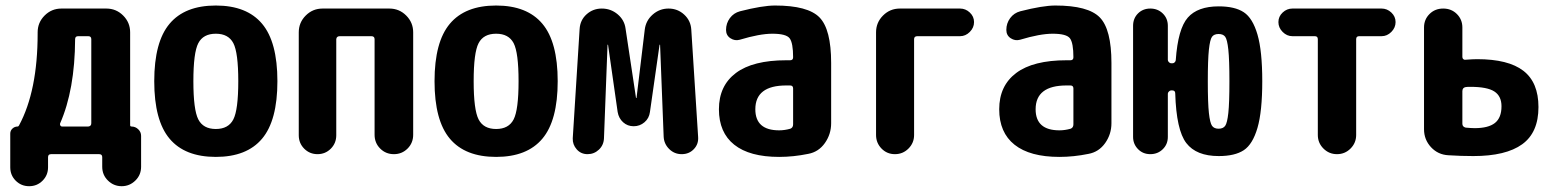

<svg xmlns="http://www.w3.org/2000/svg" viewBox="-20 -550 5540 685"><path d="M305.7 -110.4V-410.2Q305.7 -420.9 294.9 -420.9H258.8Q248 -420.9 248 -410.2Q247.1 -229.5 194.3 -109.4Q193.4 -105.5 195.3 -102.1Q197.3 -98.6 201.2 -98.6H294.9Q305.7 -99.6 305.7 -110.4ZM449.2 -98.6Q462.9 -98.6 473.1 -88.9Q483.4 -79.1 483.4 -65.4V44.9Q483.4 74.2 462.9 94.2Q442.4 114.3 414.1 114.3Q385.7 114.3 365.2 94.2Q344.7 74.2 344.7 44.9V10.7Q344.7 0 334 0H162.1Q151.4 0 151.4 10.7V46.9Q151.4 75.2 131.8 94.7Q112.3 114.3 84 114.3Q55.7 114.3 36.1 94.7Q16.6 75.2 16.6 46.9V-73.2Q16.6 -84 24.4 -91.3Q32.2 -98.6 43 -98.6Q45.9 -98.6 47.9 -102.5Q114.3 -225.6 114.3 -430.7V-434.6Q114.3 -469.7 139.2 -494.6Q164.1 -519.5 199.2 -519.5H359.4Q394.5 -519.5 419.4 -494.6Q444.3 -469.7 444.3 -434.6V-103.5Q444.3 -98.6 449.2 -98.6Z M687.5 -124Q705.1 -89.8 750 -89.8Q794.9 -89.8 812.5 -124Q830.1 -158.2 830.1 -260.3Q830.1 -362.3 812.5 -396Q794.9 -429.7 750 -429.7Q705.1 -429.7 687.5 -396Q669.9 -362.3 669.9 -260.3Q669.9 -158.2 687.5 -124ZM585 -465.3Q639.6 -530.3 750 -530.3Q860.4 -530.3 915 -465.3Q969.7 -400.4 969.7 -260.3Q969.7 -120.1 915 -55.2Q860.4 9.8 750 9.8Q639.6 9.8 585 -55.2Q530.3 -120.1 530.3 -260.3Q530.3 -400.4 585 -465.3Z M1369.1 -519.5Q1404.3 -519.5 1429.2 -494.6Q1454.1 -469.7 1454.1 -434.6V-69.3Q1454.1 -40 1434.1 -20Q1414.1 0 1385.3 0Q1356.4 0 1336.4 -20Q1316.4 -40 1316.4 -69.3V-410.2Q1316.4 -420.9 1304.7 -420.9H1192.4Q1180.7 -420.9 1179.7 -410.2V-67.4Q1179.7 -39.1 1160.2 -19.5Q1140.6 0 1112.8 0Q1085 0 1065.4 -19.5Q1045.9 -39.1 1045.9 -67.4V-434.6Q1045.9 -469.7 1070.8 -494.6Q1095.7 -519.5 1130.9 -519.5Z M1687.5 -124Q1705.1 -89.8 1750 -89.8Q1794.9 -89.8 1812.5 -124Q1830.1 -158.2 1830.1 -260.3Q1830.1 -362.3 1812.5 -396Q1794.9 -429.7 1750 -429.7Q1705.1 -429.7 1687.5 -396Q1669.9 -362.3 1669.9 -260.3Q1669.9 -158.2 1687.5 -124ZM1585 -465.3Q1639.6 -530.3 1750 -530.3Q1860.4 -530.3 1915 -465.3Q1969.7 -400.4 1969.7 -260.3Q1969.7 -120.1 1915 -55.2Q1860.4 9.8 1750 9.8Q1639.6 9.8 1585 -55.2Q1530.3 -120.1 1530.3 -260.3Q1530.3 -400.4 1585 -465.3Z M2446.3 -444.3 2470.7 -61.5Q2472.7 -36.1 2455.6 -18.1Q2438.5 0 2412.1 0Q2385.7 0 2367.2 -18.6Q2348.6 -37.1 2347.7 -63.5L2335 -389.6Q2335 -390.6 2334 -390.6Q2333 -390.6 2333 -389.6L2298.8 -150.4Q2295.9 -127.9 2279.3 -113.8Q2262.7 -99.6 2240.7 -99.6Q2218.8 -99.6 2203.1 -113.8Q2187.5 -127.9 2183.6 -150.4L2149.4 -389.6Q2149.4 -390.6 2148.4 -390.6Q2147.5 -390.6 2147.5 -389.6L2134.8 -56.6Q2133.8 -32.2 2116.7 -16.1Q2099.6 0 2076.2 0Q2052.7 0 2037.6 -17.1Q2022.5 -34.2 2023.4 -56.6L2047.9 -446.3Q2049.8 -478.5 2072.8 -499Q2095.7 -519.5 2127 -519.5Q2159.2 -519.5 2183.6 -499Q2208 -478.5 2211.9 -447.3L2249 -201.2Q2249 -200.2 2250 -200.2Q2251 -200.2 2251 -201.2L2280.3 -444.3Q2284.2 -476.6 2308.6 -498Q2333 -519.5 2365.2 -519.5Q2397.5 -519.5 2420.9 -498Q2444.3 -476.6 2446.3 -444.3Z M2809.6 -106.4V-234.4Q2809.6 -245.1 2798.8 -245.1H2785.2Q2674.8 -245.1 2674.8 -160.2Q2674.8 -85 2759.8 -85Q2779.3 -85 2799.8 -90.8Q2809.6 -94.7 2809.6 -106.4ZM2745.1 -530.3Q2862.3 -530.3 2903.8 -487.8Q2945.3 -445.3 2945.3 -325.2V-110.4Q2945.3 -71.3 2922.9 -39.6Q2900.4 -7.8 2863.3 -1Q2810.5 9.8 2759.8 9.8Q2654.3 9.8 2599.6 -33.7Q2544.9 -77.1 2544.9 -160.2Q2544.9 -244.1 2605.5 -289.6Q2666 -335 2785.2 -335H2798.8Q2809.6 -335 2809.6 -345.7Q2809.6 -396.5 2797.4 -413.1Q2785.2 -429.7 2735.4 -429.7Q2690.4 -429.7 2619.1 -408.2Q2601.6 -403.3 2585.9 -413.6Q2570.3 -423.8 2570.3 -443.4Q2570.3 -466.8 2584 -485.4Q2597.7 -503.9 2620.1 -509.8Q2700.2 -530.3 2745.1 -530.3Z M3405.3 -519.5Q3424.8 -519.5 3439.9 -505.4Q3455.1 -491.2 3455.1 -471.2Q3455.1 -451.2 3439.9 -436Q3424.8 -420.9 3405.3 -420.9H3252.9Q3241.2 -420.9 3241.2 -410.2V-68.4Q3241.2 -40 3221.2 -20Q3201.2 0 3172.9 0Q3144.5 0 3125 -20Q3105.5 -40 3105.5 -68.4V-434.6Q3105.5 -469.7 3130.4 -494.6Q3155.3 -519.5 3190.4 -519.5Z M3809.6 -106.4V-234.4Q3809.6 -245.1 3798.8 -245.1H3785.2Q3674.8 -245.1 3674.8 -160.2Q3674.8 -85 3759.8 -85Q3779.3 -85 3799.8 -90.8Q3809.6 -94.7 3809.6 -106.4ZM3745.1 -530.3Q3862.3 -530.3 3903.8 -487.8Q3945.3 -445.3 3945.3 -325.2V-110.4Q3945.3 -71.3 3922.9 -39.6Q3900.4 -7.8 3863.3 -1Q3810.5 9.8 3759.8 9.8Q3654.3 9.8 3599.6 -33.7Q3544.9 -77.1 3544.9 -160.2Q3544.9 -244.1 3605.5 -289.6Q3666 -335 3785.2 -335H3798.8Q3809.6 -335 3809.6 -345.7Q3809.6 -396.5 3797.4 -413.1Q3785.2 -429.7 3735.4 -429.7Q3690.4 -429.7 3619.1 -408.2Q3601.6 -403.3 3585.9 -413.6Q3570.3 -423.8 3570.3 -443.4Q3570.3 -466.8 3584 -485.4Q3597.7 -503.9 3620.1 -509.8Q3700.2 -530.3 3745.1 -530.3Z M4304.2 -101.1Q4311.5 -90.8 4327.6 -90.8Q4343.8 -90.8 4351.1 -101.1Q4358.4 -111.3 4362.3 -147Q4366.2 -182.6 4366.2 -259.8Q4366.2 -336.9 4362.3 -373Q4358.4 -409.2 4351.1 -418.9Q4343.8 -428.7 4327.6 -428.7Q4311.5 -428.7 4304.2 -418.9Q4296.9 -409.2 4293 -373Q4289.1 -336.9 4289.1 -259.8Q4289.1 -182.6 4293 -147Q4296.9 -111.3 4304.2 -101.1ZM4328.1 -527.3Q4385.7 -527.3 4417.5 -506.3Q4449.2 -485.4 4466.3 -426.8Q4483.4 -368.2 4483.4 -260.3Q4483.4 -152.3 4466.3 -93.8Q4449.2 -35.2 4417.5 -14.2Q4385.7 6.8 4328.1 6.8Q4248 6.8 4212.4 -39.6Q4176.8 -85.9 4172.9 -216.8Q4172.9 -227.5 4162.1 -227.5H4158.2Q4154.3 -227.5 4150.4 -223.6Q4146.5 -219.7 4146.5 -215.8V-61.5Q4146.5 -35.2 4128.4 -17.6Q4110.4 0 4084 0Q4057.6 0 4040 -18.1Q4022.5 -36.1 4022.5 -61.5V-458Q4022.5 -484.4 4040 -502Q4057.6 -519.5 4084 -519.5Q4110.4 -519.5 4128.4 -502Q4146.5 -484.4 4146.5 -458V-335.9Q4146.5 -332 4150.4 -328.1Q4154.3 -324.2 4158.2 -324.2H4163.1Q4168 -324.2 4171.4 -328.1Q4174.8 -332 4174.8 -335.9Q4182.6 -447.3 4217.8 -487.3Q4252.9 -527.3 4328.1 -527.3Z M4909.2 -519.5Q4928.7 -519.5 4943.8 -505.4Q4959 -491.2 4959 -471.2Q4959 -451.2 4943.8 -436Q4928.7 -420.9 4909.2 -420.9H4829.1Q4818.4 -420.9 4818.4 -410.2V-68.4Q4818.4 -40 4798.3 -20Q4778.3 0 4750 0Q4721.7 0 4701.7 -20Q4681.6 -40 4681.6 -68.4V-410.2Q4681.6 -420.9 4670.9 -420.9H4590.8Q4571.3 -420.9 4556.2 -436Q4541 -451.2 4541 -471.2Q4541 -491.2 4556.2 -505.4Q4571.3 -519.5 4590.8 -519.5Z M5241.2 -92.8Q5290 -92.8 5313.5 -111.3Q5336.9 -129.9 5336.9 -170.9Q5336.9 -207 5311.5 -223.6Q5286.1 -240.2 5225.6 -240.2Q5213.9 -240.2 5209 -239.3Q5197.3 -237.3 5197.3 -224.6V-108.4Q5197.3 -97.7 5209 -94.7Q5229.5 -92.8 5241.2 -92.8ZM5250 -338.9Q5361.3 -338.9 5415 -297.4Q5468.8 -255.9 5468.8 -168Q5468.8 -77.1 5410.6 -35.2Q5352.5 6.8 5236.3 6.8Q5192.4 6.8 5147.5 3.9Q5110.4 2 5085.4 -24.9Q5060.5 -51.8 5060.5 -88.9V-452.1Q5060.5 -480.5 5080.1 -500Q5099.6 -519.5 5128.9 -519.5Q5158.2 -519.5 5177.7 -500Q5197.3 -480.5 5197.3 -452.1V-346.7Q5197.3 -341.8 5200.7 -338.9Q5204.1 -335.9 5209 -336.9Q5235.4 -338.9 5250 -338.9Z"/></svg>

Font: Rounded-X Mgen+ 1mn bold
Style: Bold
Weight: 700
Designer: [Source Han Sans]
Ryoko NISHIZUKA  (kana & ideographs); Paul D. Hunt (Latin, Greek & Cyrillic); Wenlong ZHANG  (bopomofo
Version: Version 1.059.20150602